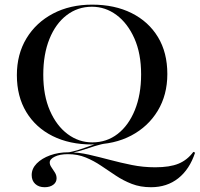

<svg xmlns="http://www.w3.org/2000/svg" viewBox="-20 -602 848 815"><path d="M169.4 192.7Q144.4 192.7 129.4 178.6Q114.5 164.5 114.5 141.1Q114.5 113.7 135.9 91.9Q157.3 70.2 192.7 57.3Q228.2 44.4 270.2 44.4Q312.9 44.4 356.9 54.4Q400.8 64.5 446.4 76.6Q491.9 88.7 539.9 98.4Q587.9 108.1 638.7 108.1Q700.8 108.1 737.9 92.7Q775 77.4 800.8 42.7L808.1 46Q784.7 116.9 736.7 154.8Q688.7 192.7 621 192.7Q575.8 192.7 539.5 178.6Q503.2 164.5 471.8 143.5Q440.3 122.6 409.3 101.6Q378.2 80.6 344 66.5Q309.7 52.4 268.5 52.4Q233.9 52.4 212.5 62.9Q191.1 73.4 191.1 87.9Q191.1 97.6 198.4 108.1Q205.6 118.5 212.9 130.2Q220.2 141.9 220.2 154.8Q220.2 171.8 206 182.3Q191.9 192.7 169.4 192.7ZM279.8 47.6 265.3 46Q291.1 41.1 311.7 34.7Q332.3 28.2 350.8 21.4Q369.4 14.5 390.7 8.1Q412.1 1.6 441.1 -3.2V4Q406.5 10.5 382.3 18.1Q358.1 25.8 335.1 33.5Q312.1 41.1 279.8 47.6ZM371 11.3Q275 11.3 203.2 -24.6Q131.5 -60.5 91.5 -126.6Q51.6 -192.7 51.6 -283.1Q51.6 -371.8 92.3 -439.1Q133.1 -506.5 205.2 -544.4Q277.4 -582.3 371 -582.3Q466.9 -582.3 538.7 -546.4Q610.5 -510.5 650.4 -444.8Q690.3 -379 690.3 -287.9Q690.3 -199.2 649.6 -131.9Q608.9 -64.5 537.1 -26.6Q465.3 11.3 371 11.3ZM371.8 2.4Q433.1 2.4 479.4 -33.5Q525.8 -69.4 552.4 -134.7Q579 -200 579 -286.3Q579 -375 550.4 -439.1Q521.8 -503.2 474.6 -538.3Q427.4 -573.4 370.2 -573.4Q309.7 -573.4 262.9 -537.5Q216.1 -501.6 189.9 -436.7Q163.7 -371.8 163.7 -284.7Q163.7 -196.8 191.9 -132.3Q220.2 -67.7 267.3 -32.7Q314.5 2.4 371.8 2.4Z"/></svg>

Font: Playfair 144pt SemiExpanded SemiBold
Style: Regular
Weight: 600
Width: 6
Designer: Claus Eggers Sørensen
Foundry: Claus Eggers Sørensen
Version: Version 2.203